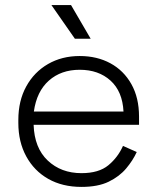

<svg xmlns="http://www.w3.org/2000/svg" viewBox="-20 -720 614 754"><path d="M52 -237V-249Q52 -324 83 -380.5Q114 -437 168.5 -468.5Q223 -500 293 -500Q361 -500 413.5 -471.5Q466 -443 496 -389.5Q526 -336 526 -262V-230H112Q115 -139 167.5 -89.5Q220 -40 300 -40Q368 -40 405.5 -71Q443 -102 463 -147L517 -123Q502 -90 475.5 -58.5Q449 -27 407 -6.5Q365 14 300 14Q225 14 169.5 -17.5Q114 -49 83 -106Q52 -163 52 -237ZM465 -282Q461 -361 414 -403.5Q367 -446 293 -446Q220 -446 172 -403.5Q124 -361 113 -282ZM274 -568 182 -700H259L336 -568Z"/></svg>

Font: Space Grotesk Frontify Light
Style: Regular
Weight: 300
Designer: Florian Karsten
Version: Version 2.000